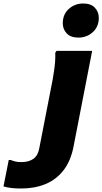

<svg xmlns="http://www.w3.org/2000/svg" viewBox="-203 -838 585 1098"><path d="M246 -623Q201 -623 178.5 -647Q156 -671 156 -705Q156 -756 190.5 -787Q225 -818 273 -818Q317 -818 339.5 -794Q362 -770 362 -736Q362 -685 327.5 -654Q293 -623 246 -623ZM-183 228 -153 77H-142Q-126 83 -113.5 86Q-101 89 -81 89Q-37 89 -11 69.5Q15 50 22 8L98 -382Q102 -406 106 -432Q110 -458 112 -484.5Q114 -511 113 -536L120 -547H324L218 -2Q202 82 160.5 135.5Q119 189 57.5 214.5Q-4 240 -82 240Q-114 240 -139 237Q-164 234 -183 228Z"/></svg>

Font: Kufam ExtraBold
Style: Italic
Weight: 800
Italic angle: -11°
Designer: Artur Schmal
Foundry: Original Type
Version: Version 1.301; ttfautohint (v1.8.3)